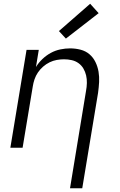

<svg xmlns="http://www.w3.org/2000/svg" viewBox="-20 -785 640 1020"><path d="M352 215 437 -302Q441 -323 441.5 -344Q442 -365 437.5 -384.5Q433 -404 423 -421Q413 -438 397 -449.5Q381 -461 361 -465.5Q341 -470 320 -470Q301 -470 281.5 -466.5Q262 -463 243.5 -454Q225 -445 209 -431Q193 -417 181.5 -400Q170 -383 163.5 -364Q157 -345 154 -325L100 0H35L121 -520H186L171 -429Q185 -452 205.5 -471.5Q226 -491 250 -504Q274 -517 300.5 -522.5Q327 -528 352 -528Q381 -528 408 -521Q435 -514 455 -497Q475 -480 487 -455.5Q499 -431 503.5 -404Q508 -377 506.5 -349Q505 -321 501 -292L417 215ZM330 -580 293 -620 459 -765 504 -715Z"/></svg>

Font: Iosevka SS04 Lt Ex Obl
Style: Regular
Weight: 300
Width: 7
Italic angle: -9°
Monospace: yes
Designer: Belleve Invis
Foundry: Belleve Invis
Version: Version 19.0.0; ttfautohint (v1.8.4)